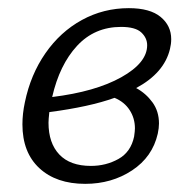

<svg xmlns="http://www.w3.org/2000/svg" viewBox="-20 -443 465 471"><path d="M35 -138Q35 -164 41 -192Q55 -260 91.5 -312.5Q128 -365 181 -394Q234 -423 296 -423Q348 -423 374 -401.5Q400 -380 400 -347Q400 -335 397 -323Q383 -264 314 -227Q338 -214 354 -192Q370 -170 370 -140Q370 -129 367 -115Q354 -58 304 -25Q254 8 189 8Q118 8 76.5 -30.5Q35 -69 35 -138ZM99 -142Q99 -92 125.5 -64Q152 -36 203 -36Q240 -36 270.5 -53Q301 -70 309 -108Q311 -122 311 -128Q311 -153 298 -173Q285 -193 261 -203Q200 -181 101 -168Q99 -150 99 -142ZM341 -332Q341 -350 326.5 -363.5Q312 -377 277 -377Q212 -377 169 -330.5Q126 -284 108 -205Q214 -218 277.5 -253.5Q341 -289 341 -332Z"/></svg>

Font: LXGW Bright GB
Style: Italic
Weight: 400
Italic angle: -12°
Designer: Christian Thalmann (Catharsis Fonts)
Foundry: LXGW / Christian Thalmann (Catharsis Fonts) / Fontworks Inc.
Version: Version 5.510